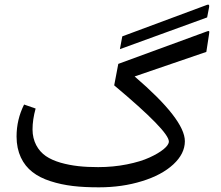

<svg xmlns="http://www.w3.org/2000/svg" viewBox="-20 -802 944 821"><path d="M862.3 -580.1 874 -656.2C874.5 -660.2 875 -663.1 875 -665C875 -668.9 874 -669.4 872.1 -669.4C870.1 -669.4 867.2 -668.5 862.8 -667L485.8 -528.8L468.3 -437C624 -306.6 702.1 -226.6 702.1 -196.8C702.1 -177.7 669.9 -151.4 619.1 -128.4C593.8 -116.7 561.5 -106.9 522.5 -99.1C483.4 -91.3 442.4 -87.4 399.9 -87.4C337.4 -87.4 288.6 -92.3 238.8 -106.4C213.9 -113.8 192.9 -123 175.8 -134.8C142.1 -158.2 119.1 -197.8 119.1 -248.5C119.1 -276.4 123.5 -306.2 132.3 -337.9L83 -355C61.5 -312 50.8 -266.6 50.8 -218.3C50.8 -149.9 77.1 -98.6 118.7 -66.4C139.2 -50.3 165 -37.1 195.8 -27.3C257.3 -7.3 320.8 -1 403.3 -1C469.2 -1 530.8 -9.8 586.9 -27.3C643.1 -44.4 688 -68.4 721.2 -99.1C753.9 -129.4 770.5 -162.6 770.5 -198.2C770.5 -260.3 698.7 -352.5 555.7 -475.1ZM874 -770.5C874.5 -772.5 874.5 -774.4 874.5 -775.9C874.5 -780.3 873 -782.2 869.6 -782.2C868.2 -782.2 866.7 -781.7 865.2 -781.2L502.9 -646.5L492.7 -591.8L865.7 -727.5Z"/></svg>

Font: Sahel
Style: Regular
Weight: 400
Foundry: Saber Rastikerdar (saber.rastikerdar@gmail.com)
Version: Version 3.4.0